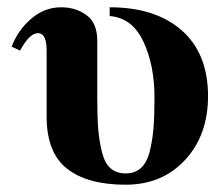

<svg xmlns="http://www.w3.org/2000/svg" viewBox="-20 -493 616 527"><path d="M247 -381V-225Q247 -173 249.5 -140.5Q252 -108 259.5 -77Q267 -46 283 -31.5Q299 -17 325 -17Q351 -17 367.5 -32.5Q384 -48 391.5 -79.5Q399 -111 401.5 -143.5Q404 -176 404 -226Q404 -314 373.5 -379Q343 -444 281 -449V-473Q407 -473 479 -409.5Q551 -346 551 -229Q551 -122 488 -54Q425 14 325 14Q220 14 164 -30Q108 -74 108 -173V-355Q108 -402 84 -402Q61 -402 35 -354L12 -365Q29 -410 65.5 -441.5Q102 -473 148 -473Q188 -473 217.5 -451.5Q247 -430 247 -381Z"/></svg>

Font: STIX
Style: Bold
Weight: 700
Designer: MicroPress Inc., with final additions and corrections provided by Coen Hoffman, Elsevier (retired)
Version: Version 1.1.1